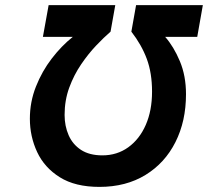

<svg xmlns="http://www.w3.org/2000/svg" viewBox="-20 -720 814 752"><path d="M369.5 12Q274.5 12 214.2 -25.8Q154 -63.5 125.5 -124.5Q97 -185.5 97 -255Q97 -321 120.8 -381Q144.5 -441 182.8 -490.8Q221 -540.5 265 -575.5H148L170.5 -700H431.5L413 -596Q387.5 -574 356.8 -541.8Q326 -509.5 297.8 -468Q269.5 -426.5 251.2 -376.8Q233 -327 233 -270Q233 -226.5 248.8 -190.5Q264.5 -154.5 297.2 -133Q330 -111.5 381 -111.5Q438.5 -111.5 482.5 -143.2Q526.5 -175 551 -231Q575.5 -287 575.5 -361Q575.5 -434 555 -489.2Q534.5 -544.5 494.5 -596L513 -700H774.5L752.5 -575.5H627Q660.5 -537.5 684.5 -480.2Q708.5 -423 708.5 -351Q708.5 -245.5 667.2 -163.5Q626 -81.5 549.8 -34.8Q473.5 12 369.5 12Z"/></svg>

Font: Overpass
Style: Bold Italic
Weight: 700
Italic angle: -10°
Designer: Delve Withrington, Dave Bailey, Thomas Jockin
Foundry: Delve Fonts LLC
Version: Version 4.000; ttfautohint (v1.8.3)